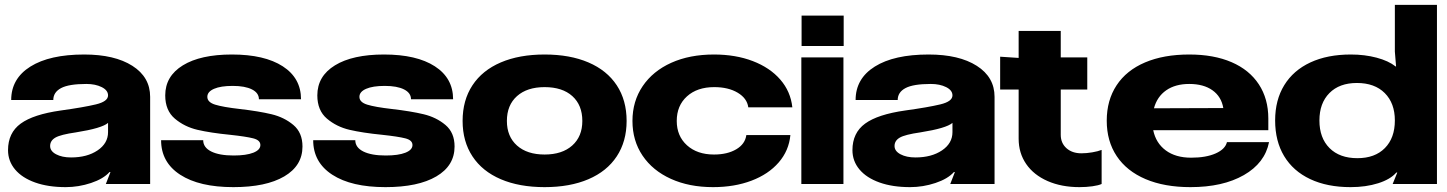

<svg xmlns="http://www.w3.org/2000/svg" viewBox="-20 -756 5948 789"><path d="M13 -139Q13 -210 65 -248Q117 -286 230 -302Q324 -315 374 -327Q424 -339 424 -364Q424 -385 398 -398Q372 -411 335 -411Q263 -411 231 -394Q199 -377 199 -345H26Q26 -433 105 -482.5Q184 -532 326 -532Q451 -532 524 -485.5Q597 -439 597 -358V0H415L434 -49H430Q405 -21 354 -4Q303 13 250 13Q178 13 124.5 -6Q71 -25 42 -59.5Q13 -94 13 -139ZM272 -109Q338 -109 381 -138Q424 -167 424 -213V-251Q399 -229 292 -212Q229 -203 207.5 -190.5Q186 -178 186 -156Q186 -135 210.5 -122Q235 -109 272 -109Z M1217 -348H1044Q1044 -374 1015.5 -388.5Q987 -403 936 -403Q887 -403 859.5 -391Q832 -379 832 -358Q832 -336 864 -326Q896 -316 966 -308Q1044 -299 1096 -286.5Q1148 -274 1185.5 -242.5Q1223 -211 1223 -154Q1223 -75 1148 -31Q1073 13 939 13Q799 13 720.5 -38Q642 -89 642 -180H815Q815 -150 848 -133.5Q881 -117 940 -117Q992 -117 1021 -128.5Q1050 -140 1050 -160Q1050 -180 1020.5 -187.5Q991 -195 926 -202Q845 -210 791.5 -222.5Q738 -235 698.5 -268.5Q659 -302 659 -364Q659 -443 731.5 -487.5Q804 -532 933 -532Q1067 -532 1142 -483.5Q1217 -435 1217 -348Z M1842 -348H1669Q1669 -374 1640.5 -388.5Q1612 -403 1561 -403Q1512 -403 1484.5 -391Q1457 -379 1457 -358Q1457 -336 1489 -326Q1521 -316 1591 -308Q1669 -299 1721 -286.5Q1773 -274 1810.5 -242.5Q1848 -211 1848 -154Q1848 -75 1773 -31Q1698 13 1564 13Q1424 13 1345.5 -38Q1267 -89 1267 -180H1440Q1440 -150 1473 -133.5Q1506 -117 1565 -117Q1617 -117 1646 -128.5Q1675 -140 1675 -160Q1675 -180 1645.5 -187.5Q1616 -195 1551 -202Q1470 -210 1416.5 -222.5Q1363 -235 1323.5 -268.5Q1284 -302 1284 -364Q1284 -443 1356.5 -487.5Q1429 -532 1558 -532Q1692 -532 1767 -483.5Q1842 -435 1842 -348Z M2555 -259Q2555 -175 2514.5 -113.5Q2474 -52 2398 -19.5Q2322 13 2218 13Q2114 13 2038 -19.5Q1962 -52 1921.5 -113.5Q1881 -175 1881 -259Q1881 -344 1921.5 -405.5Q1962 -467 2038 -499.5Q2114 -532 2218 -532Q2322 -532 2398 -499.5Q2474 -467 2514.5 -405.5Q2555 -344 2555 -259ZM2218 -121Q2290 -121 2331.5 -158Q2373 -195 2373 -259Q2373 -324 2332 -361Q2291 -398 2218 -398Q2146 -398 2104.5 -361Q2063 -324 2063 -259Q2063 -195 2104.5 -158Q2146 -121 2218 -121Z M2910 13Q2812 13 2737 -21Q2662 -55 2620.5 -116.5Q2579 -178 2579 -259Q2579 -340 2621 -402Q2663 -464 2738.5 -498Q2814 -532 2914 -532Q3003 -532 3073.5 -505Q3144 -478 3186.5 -429Q3229 -380 3236 -315H3055Q3050 -352 3011.5 -375Q2973 -398 2915 -398Q2845 -398 2803 -360Q2761 -322 2761 -259Q2761 -197 2803 -159Q2845 -121 2914 -121Q2969 -121 3005.5 -142.5Q3042 -164 3047 -201H3228Q3222 -137 3180 -88.5Q3138 -40 3068 -13.5Q2998 13 2910 13Z M3446 0H3273V-520H3446ZM3447 -692V-567H3274V-692Z M3483 -139Q3483 -210 3535 -248Q3587 -286 3700 -302Q3794 -315 3844 -327Q3894 -339 3894 -364Q3894 -385 3868 -398Q3842 -411 3805 -411Q3733 -411 3701 -394Q3669 -377 3669 -345H3496Q3496 -433 3575 -482.5Q3654 -532 3796 -532Q3921 -532 3994 -485.5Q4067 -439 4067 -358V0H3885L3904 -49H3900Q3875 -21 3824 -4Q3773 13 3720 13Q3648 13 3594.5 -6Q3541 -25 3512 -59.5Q3483 -94 3483 -139ZM3742 -109Q3808 -109 3851 -138Q3894 -167 3894 -213V-251Q3869 -229 3762 -212Q3699 -203 3677.5 -190.5Q3656 -178 3656 -156Q3656 -135 3680.5 -122Q3705 -109 3742 -109Z M4090 -388V-523L4166 -518V-629H4339V-520H4448V-388H4339V-202Q4339 -168 4362.5 -147Q4386 -126 4424 -126Q4445 -126 4468.5 -130Q4492 -134 4507 -140V0Q4494 6 4469 9.5Q4444 13 4416 13Q4342 13 4285 -12Q4228 -37 4197 -82Q4166 -127 4166 -186V-388Z M4872 13Q4765 13 4687.5 -20Q4610 -53 4569 -114.5Q4528 -176 4528 -260Q4528 -344 4568.5 -405.5Q4609 -467 4685.5 -499.5Q4762 -532 4867 -532Q4968 -532 5041 -500.5Q5114 -469 5153 -409.5Q5192 -350 5192 -269V-221H4719Q4730 -168 4770.5 -138Q4811 -108 4875 -108Q4936 -108 4975.5 -125.5Q5015 -143 5022 -172H5195Q5178 -86 5091.5 -36.5Q5005 13 4872 13ZM5007 -312Q4999 -359 4962.5 -385Q4926 -411 4867 -411Q4810 -411 4772.5 -385Q4735 -359 4722 -311Z M5220 -261Q5220 -345 5257.5 -406Q5295 -467 5365 -499.5Q5435 -532 5531 -532Q5588 -532 5637 -519Q5686 -506 5715 -483H5717L5712 -544V-736H5885V0H5703L5722 -47H5718Q5694 -19 5643.5 -3Q5593 13 5530 13Q5434 13 5364 -20Q5294 -53 5257 -114.5Q5220 -176 5220 -261ZM5558 -106Q5630 -106 5671 -147.5Q5712 -189 5712 -261Q5712 -332 5670.5 -373.5Q5629 -415 5556 -415Q5484 -415 5443 -373.5Q5402 -332 5402 -261Q5402 -189 5443.5 -147.5Q5485 -106 5558 -106Z"/></svg>

Font: Non Bureau Extended
Style: Bold
Weight: 700
Width: 7
Designer: Jona Saucedo
Foundry: Non Foundry
Version: Version 1.000; ttfautohint (v1.8.4)